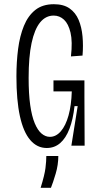

<svg xmlns="http://www.w3.org/2000/svg" viewBox="-20 -692 482 912"><path d="M202 11Q156 11 123.5 -27Q91 -65 74.5 -140.5Q58 -216 58 -329Q58 -398 66 -459.5Q74 -521 93.5 -569Q113 -617 147.5 -644.5Q182 -672 236 -672Q282 -672 310.5 -652Q339 -632 353.5 -597.5Q368 -563 372 -519Q376 -475 372 -428L317 -424Q325 -495 315 -537Q305 -579 284 -598.5Q263 -618 235 -618Q197 -618 170.5 -585.5Q144 -553 130 -487.5Q116 -422 116 -322Q116 -246 123.5 -193Q131 -140 145 -106.5Q159 -73 177.5 -57.5Q196 -42 217 -42Q246 -42 269 -68.5Q292 -95 305.5 -143.5Q319 -192 321 -258H234V-310H381V-235L382 0H319L349 -188H334Q327 -125 310 -80.5Q293 -36 266 -12.5Q239 11 202 11ZM173 200Q192 139 196 106Q200 73 200 49H257Q257 91 244.5 133Q232 175 222 200Z"/></svg>

Font: Bricolage Grotesque 24pt Condensed ExtraLight
Style: Regular
Weight: 250
Width: 3
Designer: Mathieu Triay
Foundry: Atelier Triay
Version: Version 1.001;gftools[0.9.33.dev8+g029e19f]